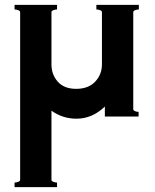

<svg xmlns="http://www.w3.org/2000/svg" viewBox="-20 -480 640 791"><path d="M529 -30Q529 -25 536.5 -22Q544 -19 551 -19V0H412V-41Q360 9 295 9Q238 9 192 -24V261Q192 266 199.5 269Q207 272 215 272V291H40V272Q48 272 55.5 269Q63 266 63 261V-348V-378V-430Q63 -435 55.5 -438Q48 -441 40 -441V-460H215V-441Q207 -441 199.5 -438Q192 -435 192 -430V-215Q192 -173 218 -143.5Q244 -114 294 -114Q344 -114 372 -143.5Q400 -173 400 -215V-430Q400 -435 392.5 -438Q385 -441 377 -441V-460H552V-441Q544 -441 536.5 -438Q529 -435 529 -430Z"/></svg>

Font: Aoboshi One
Style: Regular
Weight: 400
Designer: IKIMOJI
Foundry: Natsumi Matsuba
Version: Version 1.000; ttfautohint (v1.8.3)